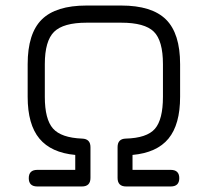

<svg xmlns="http://www.w3.org/2000/svg" viewBox="-20 -674 751 694"><path d="M80 -324V-442Q80 -553 131 -603.5Q182 -654 293 -654H418Q529 -654 580 -603.5Q631 -553 631 -442V-324Q631 -224 589 -173Q547 -122 459 -114V-60H597Q628 -60 628 -30Q628 0 597 0H436Q405 0 405 -31V-142Q405 -172 434 -173Q511 -175 540 -208.5Q569 -242 569 -324V-442Q569 -527 536 -559.5Q503 -592 418 -592H293Q209 -592 175.5 -559Q142 -526 142 -442V-324Q142 -243 171.5 -209.5Q201 -176 277 -173Q307 -172 307 -142V-31Q307 0 276 0H115Q84 0 84 -30Q84 -60 115 -60H252V-114Q165 -122 122.5 -173Q80 -224 80 -324Z"/></svg>

Font: Jura Medium
Style: Regular
Weight: 500
Designer: Daniel Johnson, Alexei Vanyashin
Foundry: Daniel Johnson
Version: Version 5.103